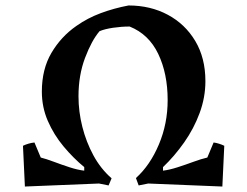

<svg xmlns="http://www.w3.org/2000/svg" viewBox="-20 -678 904 702"><path d="M71 4 64 -145Q72 -149 83.5 -152.5Q95 -156 106 -157L129 -102Q149 -97 177 -86.5Q205 -76 234 -66.5Q263 -57 288 -54V-67Q248 -100 212.5 -142.5Q177 -185 155 -235.5Q133 -286 133 -343Q133 -425 168 -484.5Q203 -544 259 -583Q300 -612 348.5 -630Q397 -648 450 -658Q530 -658 593.5 -624Q657 -590 694 -528Q731 -466 731 -381Q731 -322 710 -265Q689 -208 653.5 -157.5Q618 -107 576 -67V-54Q600 -57 629.5 -66.5Q659 -76 687.5 -86.5Q716 -97 738 -102L761 -157Q770 -156 781 -152.5Q792 -149 800 -145L793 4L522 -7L487 0L477 -27Q529 -74 561 -150Q593 -226 593 -312Q593 -409 558.5 -481Q524 -553 454 -581Q424 -581 393.5 -576.5Q363 -572 344 -564Q315 -530 291 -466.5Q267 -403 267 -326Q267 -270 281 -214.5Q295 -159 321.5 -110Q348 -61 388 -26L377 0L342 -7Z"/></svg>

Font: Labrada SemiBold
Style: Regular
Weight: 600
Designer: Mercedes Jáuregui
Foundry: Omnibus-Type Team
Version: Version 1.000; ttfautohint (v1.8.4.7-5d5b)